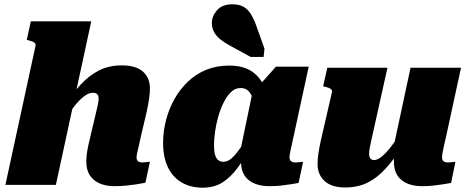

<svg xmlns="http://www.w3.org/2000/svg" viewBox="-20 -857 2164 890"><path d="M5 0H239L403 -758H123L104 -672L113 -670Q124 -667 131.5 -664Q139 -661 142.5 -656.5Q146 -652 145 -646ZM635 -233 660 -339Q667 -372 671 -398.5Q675 -425 675 -448Q675 -480 660.5 -504Q646 -528 617.5 -541Q589 -554 545 -554Q486 -554 440 -531Q394 -508 355.5 -466.5Q317 -425 279 -368L278 -298Q302 -336 325 -365Q348 -394 369.5 -410.5Q391 -427 411 -427Q425 -427 431 -420Q437 -413 437 -402Q437 -390 434.5 -376Q432 -362 427 -343L404 -246Q395 -209 389.5 -183.5Q384 -158 382 -140.5Q380 -123 380 -108Q380 -70 396 -45Q412 -20 441.5 -7Q471 6 510 6Q538 6 563.5 3.5Q589 1 612 -2.5Q635 -6 654 -10L675 -107Q671 -107 665.5 -106.5Q660 -106 654 -105Q648 -104 641 -104Q627 -104 620 -109.5Q613 -115 613 -128Q613 -136 616 -149Q619 -162 624 -183Q629 -204 635 -233Z M1227 -317 1168 -338Q1162 -370 1154 -395Q1146 -420 1132.5 -434.5Q1119 -449 1095 -449Q1070 -449 1050.5 -430Q1031 -411 1016 -380.5Q1001 -350 991 -314Q981 -278 976.5 -244Q972 -210 972 -184Q972 -156 977 -139Q982 -122 992 -114.5Q1002 -107 1016 -107Q1034 -107 1051 -121Q1068 -135 1089 -164Q1110 -193 1138 -237L1156 -198Q1118 -129 1084 -82.5Q1050 -36 1011.5 -11.5Q973 13 920 13Q863 13 821.5 -11.5Q780 -36 758 -82.5Q736 -129 736 -194Q736 -248 749.5 -300Q763 -352 788.5 -397.5Q814 -443 851 -478.5Q888 -514 936 -533.5Q984 -553 1042 -553Q1110 -553 1151 -523.5Q1192 -494 1210 -441.5Q1228 -389 1227 -317ZM1411 -548 1343 -234Q1337 -204 1332 -183.5Q1327 -163 1324.5 -149.5Q1322 -136 1322 -128Q1322 -115 1329.5 -109.5Q1337 -104 1349 -104Q1361 -104 1370 -105.5Q1379 -107 1385 -107L1364 -9Q1347 -6 1325.5 -2.5Q1304 1 1280 3.5Q1256 6 1229 6Q1188 6 1158 -7Q1128 -20 1112.5 -45Q1097 -70 1097 -108Q1097 -114 1097 -120Q1097 -126 1097 -136L1087 -124L1150 -428L1163 -440L1259 -548ZM1168 -738Q1156 -771 1142 -793Q1128 -815 1108 -826Q1088 -837 1057 -837Q1010 -837 986 -809.5Q962 -782 962 -751Q962 -727 972.5 -708Q983 -689 1002 -674Q1021 -659 1045 -646L1142 -593H1202L1206 -631Z M1700 -201Q1696 -183 1693.5 -169Q1691 -155 1691 -143Q1691 -135 1693.5 -128.5Q1696 -122 1701 -118.5Q1706 -115 1714 -115Q1730 -115 1750.5 -132Q1771 -149 1794 -179Q1817 -209 1842 -247V-172Q1805 -117 1767 -75Q1729 -33 1684 -10.5Q1639 12 1580 12Q1517 12 1484.5 -18Q1452 -48 1452 -97Q1452 -120 1456 -146Q1460 -172 1467 -205L1519 -431Q1520 -437 1516.5 -441.5Q1513 -446 1505.5 -449Q1498 -452 1487 -455L1478 -457L1497 -543H1776ZM2050 -234Q2043 -204 2038.5 -183.5Q2034 -163 2031.5 -149.5Q2029 -136 2029 -128Q2029 -115 2036 -109.5Q2043 -104 2057 -104Q2067 -104 2076 -105.5Q2085 -107 2091 -107L2071 -9Q2054 -6 2032.5 -2.5Q2011 1 1987 3.5Q1963 6 1938 6Q1876 6 1841 -22.5Q1806 -51 1806 -108Q1806 -112 1806 -117Q1806 -122 1806 -129Q1806 -136 1806 -145L1795 -132L1883 -543H2117Z"/></svg>

Font: Roboto Serif 20pt Black
Style: Italic
Weight: 900
Italic angle: -10°
Version: Version 1.008